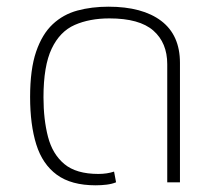

<svg xmlns="http://www.w3.org/2000/svg" viewBox="-20 -545 648 574"><path d="M266 9Q193 9 150 -22.5Q107 -54 88.5 -113Q70 -172 70 -255Q70 -338 88 -390.5Q106 -443 137.5 -472.5Q169 -502 211.5 -513.5Q254 -525 304 -525Q406 -525 462 -482.5Q518 -440 518 -357V0H480V-353Q480 -417 438.5 -453.5Q397 -490 307 -490Q248 -490 203.5 -470.5Q159 -451 134.5 -399.5Q110 -348 110 -254Q110 -188 123.5 -136Q137 -84 172.5 -54.5Q208 -25 274 -25Q300 -25 321 -32L327 0Q315 5 299 7Q283 9 266 9Z"/></svg>

Font: Noto Sans Thai UI ExtLt
Style: Regular
Weight: 200
Designer: Monotype Design Team
Foundry: Monotype Imaging Inc.
Version: Version 2.000;GOOG;noto-source:20170915:90ef993387c0